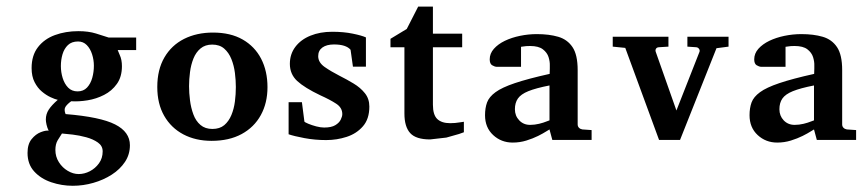

<svg xmlns="http://www.w3.org/2000/svg" viewBox="-20 -437 2691 599"><path d="M404.8 -280.8H347.2L353.5 -265.6Q360.4 -251 360.4 -230.5Q360.4 -197.3 344.7 -175.3Q329.1 -153.3 304.7 -140.9Q280.3 -128.4 252.9 -124Q225.6 -119.6 202.1 -121.1Q190.4 -112.8 184.6 -104.2Q178.7 -95.7 184.6 -81.1Q293 -72.3 339.1 -48.8Q385.3 -25.4 385.3 16.1Q385.3 44.9 369.9 68.1Q354.5 91.3 328.6 107.9Q302.7 124.5 271.2 133.5Q239.7 142.6 207 142.6Q172.4 142.6 139.9 131.6Q107.4 120.6 86.7 97.9Q65.9 75.2 65.9 40Q65.9 12.7 78.6 -2.9Q91.3 -18.6 107.2 -24.7Q123 -30.8 131.8 -29.3Q127.4 -38.1 125.2 -47.9Q123 -57.6 123 -64Q123 -81.1 132.1 -95Q141.1 -108.9 160.2 -125.5Q151.4 -127.4 137.7 -133.8Q124 -140.1 110.6 -151.4Q97.2 -162.6 87.9 -180.7Q78.6 -198.7 78.6 -224.6Q78.6 -264.2 98.4 -289.8Q118.2 -315.4 151.4 -327.6Q184.6 -339.8 224.6 -339.8Q255.9 -339.8 279.3 -332.5Q302.7 -325.2 319.3 -319.8H404.8ZM272.9 -231.9Q272.9 -250 267.3 -267.6Q261.7 -285.2 250.7 -296.4Q239.7 -307.6 223.6 -307.6Q203.6 -307.6 191.9 -296.4Q180.2 -285.2 175 -267.6Q169.9 -250 169.9 -231Q169.9 -211.9 175.5 -193.6Q181.2 -175.3 192.6 -163.6Q204.1 -151.9 222.2 -151.9Q240.2 -151.9 251.5 -163.8Q262.7 -175.8 267.8 -194.1Q272.9 -212.4 272.9 -231.9ZM300.3 35.2Q300.3 18.1 285.4 7.6Q270.5 -2.9 249 -8.8Q227.5 -14.6 206.8 -17.1Q186 -19.5 173.3 -20.5Q167 -11.2 159.9 0.7Q152.8 12.7 152.8 30.8Q152.8 51.8 163.6 68.8Q174.3 85.9 191.2 95.9Q208 106 225.6 106Q243.2 106 260.3 97.2Q277.3 88.4 288.8 72.5Q300.3 56.6 300.3 35.2Z M814.5 -165Q814.5 -115.7 793.7 -77.9Q772.9 -40 733.9 -18.8Q694.8 2.4 640.1 2.4Q590.3 2.4 552 -17.8Q513.7 -38.1 492.2 -75.7Q470.7 -113.3 470.7 -165.5Q470.7 -219.7 492.9 -257.8Q515.1 -295.9 554.4 -315.7Q593.8 -335.4 644.5 -335.4Q699.2 -335.4 737.1 -313.7Q774.9 -292 794.7 -253.7Q814.5 -215.3 814.5 -165ZM715.8 -165.5Q715.8 -186.5 712.9 -209.5Q710 -232.4 701.9 -252.7Q693.8 -272.9 679.4 -285.4Q665 -297.9 642.1 -297.9Q620.1 -297.9 605.7 -285.9Q591.3 -273.9 583.5 -254.4Q575.7 -234.9 572.8 -212.2Q569.8 -189.5 569.8 -168.2Q569.8 -147 572.8 -123.8Q575.7 -100.6 583.3 -80.1Q590.8 -59.6 605.5 -47.1Q620.1 -34.7 642.6 -34.7Q665.5 -34.7 679.7 -46.6Q693.8 -58.6 701.9 -78.1Q710 -97.7 712.9 -120.4Q715.8 -143.1 715.8 -165.5Z M1121.6 -229H1081.1L1073.7 -281.7Q1059.6 -298.3 1022 -298.3Q999 -298.3 985.8 -288.8Q972.7 -279.3 972.7 -261.7Q972.7 -242.2 992.9 -228Q1013.2 -213.9 1039.1 -200.7Q1061.5 -189.5 1083 -176.5Q1104.5 -163.6 1118.4 -146.2Q1132.3 -128.9 1132.3 -104.5Q1132.3 -65.9 1112.3 -43Q1092.3 -20 1061.5 -10Q1030.8 0 997.6 0Q962.4 0 929.9 -6.1Q897.5 -12.2 880.4 -18.1V-118.2H921.9L929.7 -57.6Q930.7 -55.7 941.7 -51Q952.6 -46.4 966.6 -42.7Q980.5 -39.1 991.2 -39.1Q1013.7 -39.1 1025.9 -46.4Q1038.1 -53.7 1043 -63.7Q1047.9 -73.7 1047.9 -81.1Q1047.9 -101.1 1028.8 -113.5Q1009.8 -126 979.5 -139.6Q930.2 -163.1 907.2 -184.3Q884.3 -205.6 884.3 -237.8Q884.3 -268.1 901.4 -290.8Q918.5 -313.5 948.5 -325.7Q978.5 -337.9 1016.6 -337.9Q1052.2 -337.9 1080.6 -332Q1108.9 -326.2 1121.6 -320.3Z M1427.2 -24.4 1412.1 -19 1372.6 -7.8 1321.8 -2Q1277.8 -2 1259.8 -21.7Q1241.7 -41.5 1241.7 -83V-289.6H1198.2V-315.9L1249 -346.7L1284.7 -416.5H1330.6V-332H1421.9V-289.6H1330.6V-110.4Q1330.6 -78.6 1344.2 -65.7Q1357.9 -52.7 1384.3 -52.7Q1400.4 -52.7 1414.1 -55.2L1427.2 -57.1Z M1825.7 -0.5H1703.1L1694.3 -33.2L1684.6 -27.3Q1674.8 -21 1658.7 -12.9Q1642.6 -4.9 1622.1 1.5Q1601.6 7.8 1579.6 7.8Q1543.9 7.8 1518.6 -15.6Q1493.2 -39.1 1493.2 -77.6Q1493.2 -100.1 1499.5 -117.4Q1505.9 -134.8 1525.9 -149.4Q1545.9 -164.1 1586.4 -177.7Q1627 -191.4 1694.8 -206.5Q1694.8 -213.9 1695.3 -223.1V-232.4Q1695.8 -244.6 1691.4 -258.8Q1687 -272.9 1673.6 -283.2Q1660.2 -293.5 1633.8 -293.5Q1620.1 -293.5 1612.8 -292L1605.5 -291V-228.5H1537.1H1529.8Q1522.5 -229 1515.1 -233.6Q1507.8 -238.3 1507.8 -252Q1507.8 -270 1520.8 -284.7Q1533.7 -299.3 1554.9 -309.6Q1576.2 -319.8 1602.3 -325.2Q1628.4 -330.6 1654.8 -330.6Q1692.9 -330.6 1721.4 -322.3Q1750 -314 1766.1 -290Q1782.2 -266.1 1782.2 -218.3V-48.8Q1782.2 -42.5 1786.4 -38.3Q1790.5 -34.2 1796.9 -33.2L1825.7 -31.2ZM1694.3 -61.5V-170.4Q1651.9 -162.1 1628.4 -152.6Q1605 -143.1 1595.7 -129.6Q1586.4 -116.2 1586.4 -96.2Q1586.4 -75.7 1599.9 -61.5Q1613.3 -47.4 1633.8 -47.4Q1647.9 -47.4 1661.9 -50.8Q1675.8 -54.2 1685.1 -58.1Z M2252.9 -291.5 2215.3 -286.6 2101.6 -0.5H2036.1L1930.7 -287.6L1891.6 -291.5V-322.3H2065.4V-291.5L2035.2 -289.6Q2028.8 -289.1 2026.4 -284.7Q2023.9 -280.3 2025.9 -274.9L2090.3 -92.3L2162.1 -274.9Q2164.1 -279.8 2160.9 -284.4Q2157.7 -289.1 2152.3 -289.6L2124.5 -291.5V-322.3H2252.9Z M2650.9 -0.5H2528.3L2519.5 -33.2L2509.8 -27.3Q2500 -21 2483.9 -12.9Q2467.8 -4.9 2447.3 1.5Q2426.8 7.8 2404.8 7.8Q2369.1 7.8 2343.8 -15.6Q2318.4 -39.1 2318.4 -77.6Q2318.4 -100.1 2324.7 -117.4Q2331.1 -134.8 2351.1 -149.4Q2371.1 -164.1 2411.6 -177.7Q2452.1 -191.4 2520 -206.5Q2520 -213.9 2520.5 -223.1V-232.4Q2521 -244.6 2516.6 -258.8Q2512.2 -272.9 2498.8 -283.2Q2485.4 -293.5 2459 -293.5Q2445.3 -293.5 2438 -292L2430.7 -291V-228.5H2362.3H2355Q2347.7 -229 2340.3 -233.6Q2333 -238.3 2333 -252Q2333 -270 2345.9 -284.7Q2358.9 -299.3 2380.1 -309.6Q2401.4 -319.8 2427.5 -325.2Q2453.6 -330.6 2480 -330.6Q2518.1 -330.6 2546.6 -322.3Q2575.2 -314 2591.3 -290Q2607.4 -266.1 2607.4 -218.3V-48.8Q2607.4 -42.5 2611.6 -38.3Q2615.7 -34.2 2622.1 -33.2L2650.9 -31.2ZM2519.5 -61.5V-170.4Q2477.1 -162.1 2453.6 -152.6Q2430.2 -143.1 2420.9 -129.6Q2411.6 -116.2 2411.6 -96.2Q2411.6 -75.7 2425 -61.5Q2438.5 -47.4 2459 -47.4Q2473.1 -47.4 2487.1 -50.8Q2501 -54.2 2510.3 -58.1Z"/></svg>

Font: MANDARAM
Style: Book
Weight: 400
Designer: CLT@C-DIT
Version: Version 1.28